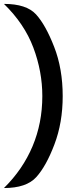

<svg xmlns="http://www.w3.org/2000/svg" viewBox="-84 -762 394 975"><path d="M-64 192.9Q31.7 98.6 81.3 -19.3Q130.9 -137.2 130.9 -273.9Q130.9 -398.9 85.4 -520Q40 -641.1 -64 -742.2Q50.3 -742.2 98.9 -689Q147.5 -635.7 190.9 -524.4Q234.4 -413.1 234.4 -273.9Q234.4 -139.6 192.6 -29.3Q150.9 81.1 100.6 137Q50.3 192.9 -64 192.9Z"/></svg>

Font: Bainsley
Style: Bold
Weight: 700
Designer: Paul James MIller
Foundry: High-Logic / Made with FontCreator
Version: Version 1.411;March 28, 2021;FontCreator 13.0.0.2683 64-bit